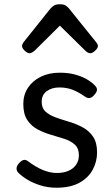

<svg xmlns="http://www.w3.org/2000/svg" viewBox="-20 -859 526 898"><path d="M244 19Q204 19 169 8Q134 -3 107 -19.5Q80 -36 64 -53Q57 -61 57.5 -72.5Q58 -84 71 -98Q82 -109 91 -111Q100 -113 111 -105Q148 -77 181.5 -63.5Q215 -50 246 -50Q276 -50 299 -59.5Q322 -69 335.5 -88Q349 -107 349 -133Q349 -165 330 -182.5Q311 -200 281.5 -209.5Q252 -219 219 -228.5Q186 -238 156.5 -253.5Q127 -269 108 -297Q89 -325 89 -373Q89 -415 110.5 -448Q132 -481 170.5 -500Q209 -519 259 -519Q299 -519 330.5 -510.5Q362 -502 385.5 -488.5Q409 -475 424 -459Q435 -448 433.5 -437.5Q432 -427 421 -415Q410 -402 399.5 -400.5Q389 -399 376 -408Q348 -428 320 -439Q292 -450 258 -450Q222 -450 198.5 -432.5Q175 -415 175 -383Q175 -353 193.5 -336.5Q212 -320 241.5 -309.5Q271 -299 304.5 -289Q338 -279 367.5 -263Q397 -247 415.5 -219.5Q434 -192 434 -146Q434 -103 413.5 -65Q393 -27 351 -4Q309 19 244 19ZM118 -610Q108 -610 95.5 -622Q83 -634 83 -644Q83 -647 84 -650Q85 -653 89 -660L216 -819Q222 -826 231.5 -832.5Q241 -839 260 -839Q279 -839 288 -832.5Q297 -826 303 -819L431 -660Q436 -653 437 -650Q438 -647 438 -644Q438 -634 425 -622Q412 -610 403 -610Q396 -610 390 -613.5Q384 -617 378 -623L260 -739L143 -623Q136 -617 130 -613.5Q124 -610 118 -610Z"/></svg>

Font: Playwrite HU
Style: Regular
Weight: 400
Designer: Veronika Burian, José Scaglione
Foundry: TypeTogether
Version: Version 1.002